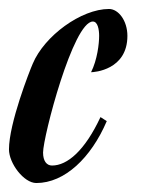

<svg xmlns="http://www.w3.org/2000/svg" viewBox="-70 -401 328 428"><path d="M46 -32C34 -32 26 -42 26 -61C26 -96 93 -353 137 -353C148 -353 151 -335 151 -321C151 -304 147 -268 133 -240C140 -240 214 -245 214 -321C214 -355 194 -381 173 -381C111 -381 29 -321 3 -259C-4 -243 -50 -126 -50 -68C-50 -37 -17 7 11 7C74 7 133 -49 168 -131L154 -140C119 -65 80 -32 46 -32Z"/></svg>

Font: Romanesco
Style: Regular
Weight: 400
Designer: Astigmatic (AOETI)
Foundry: Astigmatic (AOETI)
Version: Version 1.000